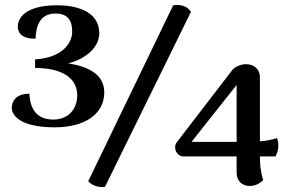

<svg xmlns="http://www.w3.org/2000/svg" viewBox="-20 -731 1150 766"><path d="M671 -710 332 -8C350 11 374 18 399 14L742 -684C727 -708 698 -714 671 -710ZM396 -362C396 -433 334 -466 252 -478C322 -496 376 -542 376 -598C376 -690 278 -710 208 -710C104 -710 51 -674 51 -624C51 -611 57 -575 122 -577C123 -623 137 -677 201 -677C250 -677 268 -650 268 -605C268 -560 230 -501 120 -494V-460C205 -460 288 -433 288 -351C288 -293 250 -254 193 -254C106 -254 100 -325 97 -357C38 -357 27 -321 27 -301C27 -276 52 -223 199 -223C318 -223 396 -276 396 -362ZM1079 -107C1092 -131 1094 -157 1085 -180C1062 -173 1040 -169 1017 -167V-422C1017 -456 993 -475 961 -475C940 -475 916 -463 907 -452L685 -163C670 -142 683 -110 709 -107H924V-43C924 -9 946 11 976 11C1004 11 1023 -5 1030 -13C1019 -46 1017 -80 1017 -105V-107ZM744 -165 924 -392V-165Z"/></svg>

Font: Arima Koshi ExtraBold
Style: Regular
Weight: 800
Designer: Joana Correia and Natanael Gama
Foundry: NDISCOVER
Version: Version 1.019;PS 001.019;hotconv 1.0.88;makeotf.lib2.5.64775